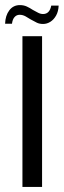

<svg xmlns="http://www.w3.org/2000/svg" viewBox="-31 -733 250 753"><path d="M57 0V-591H134V0ZM138 -639Q124 -639 113.5 -644Q103 -649 89 -657Q80 -663 69 -669Q58 -675 46 -675Q34 -675 26 -666Q18 -657 16 -640H-11Q-10 -672 5.5 -692.5Q21 -713 47 -713Q62 -713 74 -707.5Q86 -702 98 -694Q109 -688 118.5 -683Q128 -678 138 -678Q151 -678 159 -686.5Q167 -695 170 -711H199Q198 -688 189 -672Q180 -656 166.5 -647.5Q153 -639 138 -639Z"/></svg>

Font: Alumni Sans Medium
Style: Regular
Weight: 500
Designer: Robert E. Leuschke
Foundry: Robert E. Leuschke
Version: Version 1.018